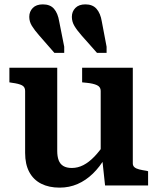

<svg xmlns="http://www.w3.org/2000/svg" viewBox="-20 -849 722 879"><path d="M446 -751 468 -635V-607H424L354 -686Q332 -711 320.5 -730.5Q309 -750 309 -772Q309 -796 325 -812.5Q341 -829 371 -829Q404 -829 422 -808.5Q440 -788 446 -751ZM251 -751 274 -635V-607H229L160 -686Q138 -711 126 -730.5Q114 -750 114 -772Q114 -796 130 -812.5Q146 -829 176 -829Q210 -829 227.5 -808.5Q245 -788 251 -751ZM242 -539V-158Q242 -133 248.5 -115.5Q255 -98 270 -89Q285 -80 309 -80Q336 -80 361.5 -93Q387 -106 412.5 -132.5Q438 -159 464 -199L462 -128Q437 -85 405 -54Q373 -23 335 -6.5Q297 10 253 10Q204 10 168.5 -8Q133 -26 114 -61.5Q95 -97 95 -149V-433Q95 -451 80.5 -458.5Q66 -466 35 -470L23 -472V-539ZM588 -539V-101Q588 -90 595.5 -83.5Q603 -77 617 -73.5Q631 -70 651 -67L658 -65V0H461L448 -121L441 -127V-433Q441 -451 424 -459Q407 -467 376 -470L356 -472V-539Z"/></svg>

Font: Roboto Serif 20pt SemiBold
Style: Regular
Weight: 600
Version: Version 1.008